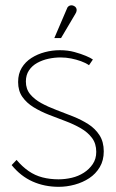

<svg xmlns="http://www.w3.org/2000/svg" viewBox="-20 -706 450 742"><path d="M271 -652Q275 -658 276 -664Q277 -670 274.5 -675Q272 -680 266 -683Q260 -686 254.5 -685.5Q249 -685 244.5 -681.5Q240 -678 238 -671L190 -559H216ZM324 -454 339 -476Q331 -482 312 -490Q293 -498 267.5 -505Q242 -512 211 -512Q182 -512 153.5 -504.5Q125 -497 101.5 -482Q78 -467 64 -444Q50 -421 50 -389Q50 -355 66.5 -331.5Q83 -308 110 -291.5Q137 -275 169 -262.5Q201 -250 233 -238Q265 -226 292 -210.5Q319 -195 335.5 -173Q352 -151 352 -119Q352 -92 338.5 -72Q325 -52 304 -38.5Q283 -25 257.5 -19Q232 -13 206 -13Q173 -13 144 -20.5Q115 -28 90.5 -45Q66 -62 44 -88L25 -68Q60 -25 106 -4.5Q152 16 207 16Q238 16 269 7.5Q300 -1 325 -17.5Q350 -34 365.5 -60Q381 -86 381 -121Q381 -158 364.5 -183.5Q348 -209 321.5 -226Q295 -243 262.5 -256Q230 -269 198 -281Q166 -293 139.5 -307.5Q113 -322 96.5 -342Q80 -362 80 -391Q80 -416 92 -434Q104 -452 124 -463Q144 -474 167.5 -479Q191 -484 214 -484Q235 -484 255 -480Q275 -476 293 -469.5Q311 -463 324 -454Z"/></svg>

Font: Advent Pro ExtraLight
Style: Regular
Weight: 250
Version: Version 3.000